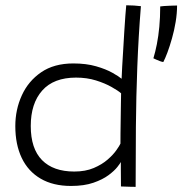

<svg xmlns="http://www.w3.org/2000/svg" viewBox="-20 -726 708 746"><path d="M450 -1.5Q450 -11 449.8 -31Q449.5 -51 449.5 -70Q449.5 -89 449.5 -96.5Q447.5 -92 436 -77.2Q424.5 -62.5 401.8 -45.5Q379 -28.5 343 -16Q307 -3.5 256 -3.5Q186.5 -3.5 138 -31.8Q89.5 -60 64.5 -112.2Q39.5 -164.5 39.5 -236Q39.5 -300 64.8 -355.5Q90 -411 140 -445.2Q190 -479.5 265 -479.5Q315 -479.5 353.2 -468.5Q391.5 -457.5 416.8 -443.2Q442 -429 452.5 -420Q453 -438 454.8 -468.2Q456.5 -498.5 458.8 -534.2Q461 -570 463 -604.8Q465 -639.5 467.2 -666.5Q469.5 -693.5 470.5 -705.5Q484.5 -705.5 500.8 -704.5Q517 -703.5 527.5 -702Q518 -584 513.5 -467Q509 -350 508 -233.2Q507 -116.5 507 0Q501.5 0 489.5 -0.2Q477.5 -0.5 465.8 -1Q454 -1.5 450 -1.5ZM268.5 -59.5Q312 -59.5 344.2 -73.2Q376.5 -87 398.2 -106Q420 -125 432.2 -142.5Q444.5 -160 448 -168Q448 -180.5 448.2 -207.8Q448.5 -235 449 -266.2Q449.5 -297.5 449.8 -324.5Q450 -351.5 450.5 -363.5Q438.5 -374 413.2 -388.2Q388 -402.5 352.8 -413.5Q317.5 -424.5 275.5 -424.5Q188.5 -424.5 144 -374.2Q99.5 -324 99.5 -236.5Q99.5 -148.5 143.2 -104Q187 -59.5 268.5 -59.5ZM668 -704.5Q668 -674 662.5 -640.8Q657 -607.5 648.2 -576.8Q639.5 -546 630.5 -522Q621.5 -498 614.5 -485Q609.5 -485.5 602.2 -488.2Q595 -491 587.5 -494.2Q580 -497.5 576 -499.5Q583.5 -524 589.5 -554.5Q595.5 -585 599 -621.8Q602.5 -658.5 602.5 -701Q608.5 -702 617 -702.5Q625.5 -703 634.8 -703.5Q644 -704 652.8 -704.2Q661.5 -704.5 668 -704.5Z"/></svg>

Font: Grandstander Thin ExtraLight
Style: Regular
Weight: 250
Version: Version 1.200